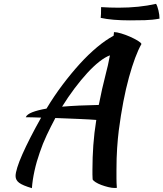

<svg xmlns="http://www.w3.org/2000/svg" viewBox="-20 -903 850 999"><path d="M146 76Q98 62 79.5 48Q61 34 61 13Q61 -3 70 -32Q79 -61 96.5 -100.5Q114 -140 138.5 -188Q163 -236 194 -291Q168 -292 147.5 -292.5Q127 -293 114 -293Q120 -308 148 -319Q176 -330 222 -338Q261 -403 305.5 -462Q350 -521 395 -570.5Q440 -620 485 -657.5Q530 -695 571 -717Q572 -724 572.5 -729Q573 -734 573 -736Q587 -736 610.5 -729Q634 -722 656.5 -712Q679 -702 696.5 -691.5Q714 -681 716 -674Q683 -616 651 -500.5Q619 -385 598 -224Q593 -184 589.5 -133Q586 -82 586 -19Q586 3 586 26Q586 49 588 74Q586 75 584 75Q582 75 576 75Q562 75 543.5 70.5Q525 66 507.5 59.5Q490 53 477.5 45Q465 37 462 31Q461 18 461 5.5Q461 -7 461 -21Q461 -83 465.5 -147Q470 -211 481 -279Q467 -280 444 -281.5Q421 -283 392.5 -284Q364 -285 331.5 -286.5Q299 -288 268 -289Q244 -244 223 -199.5Q202 -155 187 -110Q170 -62 159.5 -14Q149 34 146 76ZM532 -525Q536 -539 541.5 -563.5Q547 -588 552 -615Q527 -606 496.5 -582Q466 -558 433.5 -522.5Q401 -487 367.5 -442.5Q334 -398 303 -348Q387 -355 494 -357Q502 -399 511.5 -440.5Q521 -482 532 -525ZM506 -866Q551 -863 597 -863Q703 -863 792 -883Q799 -872 804.5 -848.5Q810 -825 810 -806Q773 -799 734 -798Q695 -797 656 -797Q563 -797 504 -810Q505 -818 505.5 -830.5Q506 -843 506 -866Z"/></svg>

Font: Kaushan Script
Style: Regular
Weight: 400
Designer: Pablo Impallari
Foundry: Pablo Impallari
Version: Version 1.002